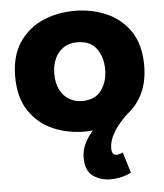

<svg xmlns="http://www.w3.org/2000/svg" viewBox="-54 -595 747 876"><g transform="rotate(-5 319.0 -157.0)"><path d="M417 233Q371 233 337 208.5Q303 184 303 125Q303 63 356 4Q334 6 319 6Q241 6 174 -23Q107 -52 65.5 -113.5Q24 -175 24 -271Q24 -363 63.5 -424.5Q106 -488.5 173.5 -517.8Q241 -547 319 -547Q396.5 -547 464.2 -518.2Q532 -489.5 575 -426Q615 -365 615 -271Q615 -132 518 -56Q432 25 432 93Q432 124 454 124Q467 124 483 116L512 211Q469 233 417 233ZM319 -134Q379 -134 407.5 -173.5Q436 -213 436 -269Q436 -324 408 -363.5Q380 -403 319 -403Q281.5 -403 255.8 -385.2Q230 -367.5 216.5 -337.2Q203 -307 203 -269Q203 -225 218.5 -195Q234 -165 260.2 -149.5Q286.5 -134 319 -134Z"/></g></svg>

Font: Argentum Novus
Style: Bold
Weight: 700
Designer: Julieta Ulanovsky (font) & Cristiano Sobral (main changes)
Foundry: Julieta Ulanovsky (font) & Cristiano Sobral (main changes)
Version: Version 3.00;November 27, 2020;FontCreator 13.0.0.2655 64-bi